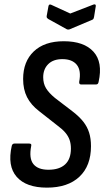

<svg xmlns="http://www.w3.org/2000/svg" viewBox="-20 -852 478 880"><path d="M195 8Q100 8 56.5 -41.5Q13 -91 34 -184Q37 -194 46 -194H114Q126 -194 123 -183Q112 -126 133 -100Q154 -74 202 -74Q252 -74 278.5 -98.5Q305 -123 305 -171Q305 -193 299 -210.5Q293 -228 279.5 -244Q266 -260 244 -276L160 -342Q122 -371 104 -406.5Q86 -442 86 -490Q86 -570 135 -616.5Q184 -663 272 -663Q365 -663 408.5 -615Q452 -567 432 -477Q430 -465 421 -465H351Q342 -465 343 -477Q353 -529 332 -555Q311 -581 266 -581Q224 -581 201 -558Q178 -535 178 -498Q178 -469 191 -447.5Q204 -426 232 -403L313 -341Q344 -317 362 -294Q380 -271 388.5 -244Q397 -217 397 -182Q397 -92 344 -42Q291 8 195 8ZM408 -831Q420 -835 419 -824L411 -774Q410 -769 408.5 -766Q407 -763 402 -761L300 -718Q293 -715 286 -718L201 -765Q198 -767 195.5 -770Q193 -773 194 -779L202 -823Q204 -835 215 -830L302 -790Z"/></svg>

Font: Sofia Sans Condensed SemiBold
Style: Italic
Weight: 600
Italic angle: -9°
Version: Version 4.100